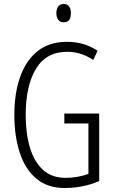

<svg xmlns="http://www.w3.org/2000/svg" viewBox="-20 -934 573 964"><path d="M303 -364H478V-25Q437 -7 392.5 1.5Q348 10 306 10Q218 10 162 -37.5Q106 -85 79 -168Q52 -251 52 -357Q52 -465 81 -547.5Q110 -630 168.5 -677Q227 -724 317 -724Q358 -724 396 -713.5Q434 -703 470 -679L448 -633Q415 -655 382.5 -664.5Q350 -674 318 -674Q212 -674 160.5 -588.5Q109 -503 109 -356Q109 -265 130 -194Q151 -123 195 -82Q239 -41 310 -41Q341 -41 370.5 -46.5Q400 -52 424 -61V-314H303ZM300 -914Q319 -914 327.5 -901Q336 -888 336 -868Q336 -822 300 -822Q282 -822 272.5 -834.5Q263 -847 263 -868Q263 -888 272 -901Q281 -914 300 -914Z"/></svg>

Font: Noto Sans Hebrew ExtraCondensed Light
Style: Regular
Weight: 300
Width: 2
Designer: Monotype Design Team
Foundry: Monotype Imaging Inc.
Version: Version 2.004; ttfautohint (v1.8.4.7-5d5b)